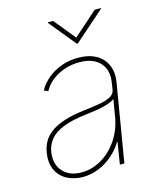

<svg xmlns="http://www.w3.org/2000/svg" viewBox="-115 -839 769 932"><g transform="rotate(-15 269.5 -373.0)"><path d="M186.5 11.7Q141.6 11.2 106.9 -7.1Q72.3 -25.4 55.2 -61Q38.1 -96.7 45.9 -147.5Q50.3 -175.3 63.2 -199.7Q76.2 -224.1 102.1 -243.9Q127.9 -263.7 170.7 -278.1Q213.4 -292.5 277.3 -299.8Q315.4 -304.2 349.9 -309.8Q384.3 -315.4 407.2 -326.9Q430.2 -338.4 433.6 -359.4L438.5 -391.6Q449.7 -455.1 415.5 -493.2Q381.3 -531.2 311.5 -531.2Q253.9 -531.2 204.6 -505.4Q155.3 -479.5 130.9 -434.6L110.4 -443.4Q129.4 -477.5 160.2 -502.2Q190.9 -526.9 230 -540.5Q269 -554.2 311.5 -553.7Q353 -553.7 383.8 -541.7Q414.6 -529.8 433.8 -507.8Q453.1 -485.8 460.4 -456.1Q467.8 -426.3 461.9 -391.6L396.5 0H374L391.6 -110.4H389.6Q366.7 -73.7 335 -46.4Q303.2 -19 265.4 -3.9Q227.5 11.2 186.5 11.7ZM186.5 -11.7Q238.3 -11.7 285.9 -39.6Q333.5 -67.4 367.4 -117.4Q401.4 -167.5 412.1 -233.4L425.8 -315.4Q415 -308.1 399.9 -302.2Q384.8 -296.4 366.5 -292Q348.1 -287.6 326.9 -284.4Q305.7 -281.2 282.2 -278.3Q208 -270 163.3 -252.4Q118.7 -234.9 96.7 -208.7Q74.7 -182.6 68.4 -147.5Q58.6 -85.9 92 -48.6Q125.5 -11.2 186.5 -11.7ZM241.2 -757.8 329.1 -650.4 450.2 -757.8H482.4L481.4 -754.9L329.1 -621.1H324.2L214.8 -754.9L215.8 -757.8Z"/></g></svg>

Font: Inter Tight Thin
Style: Italic
Weight: 250
Italic angle: -9.39999°
Designer: Rasmus Andersson
Foundry: rsms
Version: Version 3.004